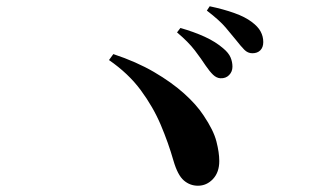

<svg xmlns="http://www.w3.org/2000/svg" viewBox="-20 -743 1040 618"><path d="M642.1 -531.6Q628.3 -552.8 607.3 -580.5Q586.2 -608.2 549.8 -638.7L560.7 -652.9Q603.8 -640.7 639.1 -624.6Q674.4 -608.4 698.9 -587Q716 -572.7 722.1 -558.2Q728.2 -543.7 728.2 -528.4Q728.2 -512.3 717.4 -501.3Q706.7 -490.3 689.4 -491.1Q676.9 -491.8 665.8 -502.4Q654.7 -513.1 642.1 -531.6ZM740.3 -613.4Q725.9 -631.2 706.4 -654.3Q686.9 -677.4 645.8 -708.9L655 -722.8Q699.6 -713.4 734.2 -701Q768.9 -688.7 790.5 -672.2Q810.5 -657.4 818.9 -641.5Q827.4 -625.7 827.4 -607.7Q827.4 -590.6 817.9 -581.1Q808.5 -571.6 792.2 -571.6Q777.6 -571.6 766.3 -583Q755.1 -594.4 740.3 -613.4ZM344.8 -568.9Q419.3 -544.2 475.9 -511.1Q532.5 -478 572.6 -442Q612.7 -406 635.2 -371.5Q667.5 -323.6 676.6 -287.7Q685.8 -251.8 685.8 -224.7Q685.8 -188.4 665.5 -166.8Q645.2 -145.2 617.1 -145.2Q591.6 -145.2 571.8 -162.1Q551.9 -179.1 538.3 -225.9Q522 -283 497.5 -340.9Q473 -398.7 433.2 -452.6Q393.4 -506.5 330.8 -549.7Z"/></svg>

Font: Noto Serif JP
Style: Regular
Weight: 200
Designer: Ryoko NISHIZUKA 西塚涼子 (kana & ideographs); Frank Grießhammer (Latin, Greek & Cyrillic); Wenlong ZHANG 张文龙 (bopomofo); San
Foundry: Adobe
Version: Version 2.001;hotconv 1.1.0;makeotfexe 2.6.0